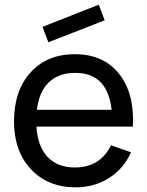

<svg xmlns="http://www.w3.org/2000/svg" viewBox="-20 -787 631 822"><path d="M428 -700 187 -606 162 -672 403 -767ZM136 -245Q141 -161 183.5 -115.5Q226 -70 300 -70Q409 -70 455 -165L541 -135Q509 -64 446 -24.5Q383 15 304 15Q185 15 112.5 -62.5Q40 -140 40 -267Q40 -399 111 -477Q182 -555 300 -555Q422 -555 489 -472Q556 -389 549 -245ZM303 -475Q231 -475 189 -434.5Q147 -394 138 -317H458Q440 -475 303 -475Z"/></svg>

Font: Manrope Medium
Style: Medium
Weight: 500
Designer: Mikhail Sharanda
Foundry: Mikhail Sharanda
Version: Version 4.000;hotconv 1.0.109;makeotfexe 2.5.65596